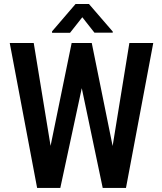

<svg xmlns="http://www.w3.org/2000/svg" viewBox="-20 -922 795 942"><path d="M217.8 -155.8 331.5 -710.9H401.9L398.9 -571.8L275.9 0H202.1ZM145.5 -710.9 235.8 -159.7 239.7 0H162.1L27.8 -710.9ZM525.4 -161.6 614.7 -710.9H731.9L598.1 0H520.5ZM430.2 -710.9 543 -154.3 557.6 0H483.9L363.8 -572.3L360.8 -710.9ZM416.5 -902.3 533.2 -767.1V-761.7H443.4L383.8 -837.4L323.7 -761.2H235.4V-768.1L350.6 -902.3Z"/></svg>

Font: Roboto Condensed Medium
Style: Regular
Weight: 500
Designer: Christian Robertson
Foundry: Google
Version: Version 3.0